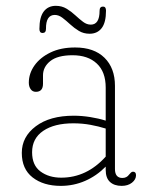

<svg xmlns="http://www.w3.org/2000/svg" viewBox="-20 -612 501 643"><path d="M53 -100Q53 -154 100 -189.2Q147 -224.5 227 -224.5Q253.5 -224.5 282 -220Q310.5 -215.5 334 -208V-318.5Q334 -371.5 304.2 -399.2Q274.5 -427 223 -427Q173 -427 148.5 -407.5Q124 -388 124 -359.5V-331.5Q124 -304.5 100 -304.5Q89 -304.5 82.8 -313.2Q76.5 -322 76.5 -335Q76.5 -366 95.5 -392.8Q114.5 -419.5 149 -436.2Q183.5 -453 231.5 -453Q295 -453 330 -418.5Q365 -384 365 -324.5V-46Q365 -16 390 -16Q404.5 -16 412.5 -27.5Q415.5 -31 418.5 -34Q421.5 -37 425.5 -37Q435.5 -37 435.5 -25Q435.5 -11 422 -0.2Q408.5 10.5 387.5 10.5Q362.5 10.5 348.2 -2.8Q334 -16 334 -43V-54Q303.5 -23 265 -6.2Q226.5 10.5 183.5 10.5Q125.5 10.5 89.2 -17.8Q53 -46 53 -100ZM87.5 -102Q87.5 -58.5 115.5 -37.8Q143.5 -17 185 -17Q270.5 -17 334 -87.5V-181.5Q310 -189 282.8 -194Q255.5 -199 225.5 -199Q162 -199 124.8 -173.8Q87.5 -148.5 87.5 -102ZM280 -499Q260 -499 244.2 -508.5Q228.5 -518 215 -530.5Q201.5 -543 189 -552.5Q176.5 -562 163.5 -562Q133.5 -562 134 -515.5Q134 -501.5 122.5 -501.5Q112 -501.5 112 -515Q112 -554.5 126.5 -573.5Q141 -592.5 167 -592.5Q187 -592.5 202.8 -583Q218.5 -573.5 232 -561Q245.5 -548.5 258 -539Q270.5 -529.5 284 -529.5Q313.5 -529.5 313.5 -576Q313.5 -590 325 -590Q335 -590 335 -576.5Q335 -536.5 320.5 -517.8Q306 -499 280 -499Z"/></svg>

Font: Fraunces 72pt SuperSoft Thin
Style: Regular
Weight: 100
Version: Version 1.000;[b76b70a41]